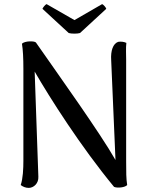

<svg xmlns="http://www.w3.org/2000/svg" viewBox="-20 -904 727 936"><path d="M370 -743 498 -861C497 -867 485 -881 478 -884L343 -806L207 -884C200 -881 189 -867 187 -861L315 -743C327 -739 358 -739 370 -743ZM120 12C144 12 169 -10 167 -43L149 -555C223 -427 374 -189 536 7C552 14 590 10 600 -2C595 -32 595 -67 595 -118V-612C595 -636 593 -671 596 -695C583 -701 569 -702 556 -700C531 -691 519 -657 522 -611L543 -124C468 -256 265 -539 155 -697C147 -705 101 -705 87 -691C92 -661 94 -620 94 -569V-120C94 -82 92 -34 81 -2C91 6 105 12 120 12Z"/></svg>

Font: Arima Koshi Medium
Style: Regular
Weight: 500
Designer: Joana Correia and Natanael Gama
Foundry: NDISCOVER
Version: Version 1.019;PS 001.019;hotconv 1.0.88;makeotf.lib2.5.64775